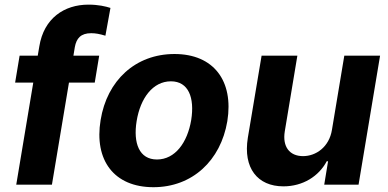

<svg xmlns="http://www.w3.org/2000/svg" viewBox="-20 -781 1642 812"><path d="M399.5 -545.5H290.5L296.5 -582C303.3 -619 321.7 -640.6 365.8 -640.6C384.2 -640.6 401.3 -637.4 425.8 -630L447.1 -747.5C427.2 -753.9 396.3 -761.4 354 -761.4C251.4 -761.4 165.5 -703.5 146.3 -584.9L139.6 -545.5H62.9L44 -431.8H120.7L48.7 0H199.6L271.7 -431.8H380.7Z M628.9 10.7C793 10.7 913.4 -101.6 941.4 -268.5C968.8 -438.2 884.2 -552.6 718 -552.6C552.9 -552.6 432.5 -440.7 405.5 -273.1C377.5 -103.7 462 10.7 628.9 10.7ZM557.9 -269.2C573.5 -365.4 626.1 -437.1 702.8 -437.1C777.3 -437.1 803.6 -367.9 788.7 -273.8C772.7 -177.6 720.2 -106.5 643.8 -106.5C568.9 -106.5 542.6 -175.4 557.9 -269.2Z M1383.9 -232.2C1372.2 -159.1 1316.1 -120.7 1261.7 -120.7C1204.2 -120.7 1174 -160.9 1184.3 -225.1L1237.6 -545.5H1086.3L1028.1 -198.2C1007.5 -70.7 1068.9 7.1 1178.6 7.1C1260.7 7.1 1328.1 -35.2 1361.9 -99.1H1367.5L1351.2 0H1496.4L1587.4 -545.5H1436.1Z"/></svg>

Font: Magic Ui Pro
Style: Bold Italic
Weight: 700
Italic angle: -9.39999°
Designer: Stefan Endress, Andreas Faust
Version: Version 1.000;FEAKit 1.0